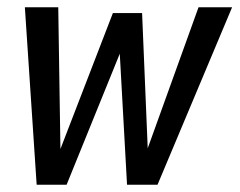

<svg xmlns="http://www.w3.org/2000/svg" viewBox="-20 -509 660 529"><path d="M81 0 48.5 -489H140.5L146.5 -98.5L291 -473H371.5L387 -100.5L527 -489H619.5L414 0H330L310 -361L163.5 0Z"/></svg>

Font: Cabin Condensed
Style: Italic
Weight: 400
Width: 3
Italic angle: -10°
Designer: Pablo Impallari
Foundry: Pablo Impallari. http://www.impallari.com Igino Marini. http://www.ikern.com
Version: Version 3.001; ttfautohint (v1.8.3)